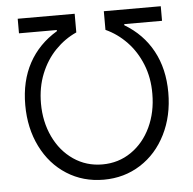

<svg xmlns="http://www.w3.org/2000/svg" viewBox="-52 -759 823 820"><g transform="rotate(-5 360.0 -348.5)"><path d="M215.8 -639.6V-644.5H53.7V-707H297.9V-627Q247.6 -604.5 207.5 -563.2Q167.5 -522 144.3 -464.4Q121.1 -406.7 121.1 -337.9Q121.1 -259.3 151.6 -194.8Q182.1 -130.4 236.8 -93Q291.5 -55.7 360.4 -55.7Q429.2 -55.7 483.6 -93Q538.1 -130.4 568.4 -194.8Q598.6 -259.3 598.6 -337.9Q599.1 -406.2 575.9 -463.9Q552.7 -521.5 512.7 -563Q472.7 -604.5 422.9 -627V-707H667V-644.5H504.9V-639.6Q583.5 -592.8 625.2 -515.9Q667 -439 667 -336.9Q667 -237.3 627.4 -158.2Q587.9 -79.1 518.1 -34.7Q448.2 9.8 360.4 9.8Q272 9.8 202.1 -34.7Q132.3 -79.1 93 -158.2Q53.7 -237.3 53.7 -336.9Q53.7 -439.5 95.2 -515.9Q136.7 -592.3 215.8 -639.6Z"/></g></svg>

Font: Pretendard GOV Light
Style: Regular
Weight: 300
Designer: Base glyphs from Inter by Rasmus Andersson; Hangeul glyphs from Noto Sans CJK(Source Han Sans) by Jang Soo-young and Kan
Foundry: Kil Hyung-jin
Version: Version 1.309